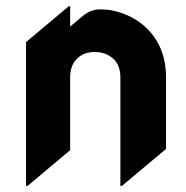

<svg xmlns="http://www.w3.org/2000/svg" viewBox="-20 -577 597 616"><path d="M63.5 19.5V-441.9L200.2 -556.6H205.1V-491.7L244.6 -524.9Q271 -546.9 299.8 -546.9Q325.2 -546.9 342.8 -543Q406.7 -528.3 448.7 -488.3Q512.7 -427.2 512.7 -328.6V-99.1L371.1 19.5H366.2V-328.6Q366.2 -368.7 342.3 -389.6Q318.4 -410.2 284.2 -410.2Q249 -410.2 228 -389.6Q205.1 -368.2 205.1 -328.6V-95.2L68.4 19.5Z"/></svg>

Font: Gothica
Style: Bold
Weight: 700
Designer: Wojciech Kalinowski "wmk69" (wmk69@o2.pl)
Foundry: Wojciech Kalinowski "wmk69" (wmk69@o2.pl)
Version: Version 2.1.0; 2021-05-14